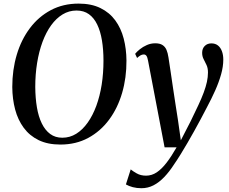

<svg xmlns="http://www.w3.org/2000/svg" viewBox="-20 -772 1242 1040"><path d="M307 11Q238.5 11 189.2 -13Q140 -37 108.5 -79.8Q77 -122.5 62 -179Q47 -235.5 46.5 -300.5Q46.5 -394 70.8 -475.5Q95 -557 141.8 -619.2Q188.5 -681.5 255.2 -717Q322 -752.5 406 -752.5Q475 -752.5 524.2 -728.2Q573.5 -704 604.5 -661.5Q635.5 -619 650 -563.2Q664.5 -507.5 665 -444Q665.5 -351 641.5 -268.8Q617.5 -186.5 571 -123.8Q524.5 -61 458 -25Q391.5 11 307 11ZM317.5 -26Q358.5 -26 393 -47.5Q427.5 -69 455 -107.8Q482.5 -146.5 501.8 -199Q521 -251.5 530.8 -313.5Q540.5 -375.5 540.5 -443.5Q540.5 -503.5 532.2 -553.2Q524 -603 506.5 -639.2Q489 -675.5 461.5 -695.2Q434 -715 394.5 -715Q354 -715 319.2 -694Q284.5 -673 257 -635Q229.5 -597 210.2 -545Q191 -493 181 -431Q171 -369 171 -301Q171.5 -240.5 180 -190.2Q188.5 -140 206.5 -103.2Q224.5 -66.5 252 -46.2Q279.5 -26 317.5 -26ZM782 -443Q778.5 -462.5 773 -469.8Q767.5 -477 759 -477Q749.5 -477 741 -472Q732.5 -467 722.5 -458L712 -480.5Q721 -492 737.5 -505.2Q754 -518.5 775.5 -528Q797 -537.5 821 -537.5Q845.5 -537.5 860 -528.2Q874.5 -519 881.8 -502Q889 -485 892.5 -461Q898.5 -422.5 904.8 -380Q911 -337.5 917.5 -293.5Q924 -249.5 930.8 -206Q937.5 -162.5 944 -121.5L959.5 -12L1013 -116Q1036.5 -164 1054.2 -202Q1072 -240 1083.5 -271Q1095 -302 1100.8 -328.5Q1106.5 -355 1106.5 -379.5Q1106.5 -403.5 1098.5 -420.2Q1090.5 -437 1082.8 -452Q1075 -467 1075 -486Q1075 -509 1089 -523Q1103 -537 1125 -537Q1146.5 -537 1160.8 -525.5Q1175 -514 1182.2 -494.2Q1189.5 -474.5 1189.5 -449.5Q1189.5 -411 1177.5 -368.8Q1165.5 -326.5 1145.8 -282.2Q1126 -238 1101.5 -192Q1085.5 -161 1068 -128.2Q1050.5 -95.5 1032.2 -62.5Q1014 -29.5 995.5 2Q977 33.5 958.8 63.2Q940.5 93 922.5 119Q897 158.5 869.5 187.2Q842 216 811.5 231.8Q781 247.5 746 247.5Q721 247.5 699.2 241.8Q677.5 236 662 227L688 145.5Q699 155 720.5 167.2Q742 179.5 771 179.5Q802 179.5 829 161.5Q856 143.5 882.5 109Q909 74.5 936.5 26H871.5Z"/></svg>

Font: Merriweather 96pt Medium
Style: Italic
Weight: 500
Italic angle: -7.8°
Version: Version 2.101